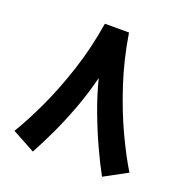

<svg xmlns="http://www.w3.org/2000/svg" viewBox="-122 -753 852 888"><g transform="rotate(20 304.5 -308.5)"><path d="M245.1 -643.1H363.8Q383.8 -517.6 421.6 -402.1Q459.5 -286.6 503.9 -192.4Q548.3 -98.1 587.4 -34.7L474.6 26.4Q446.8 -23.9 414.6 -93.8Q382.3 -163.6 352.8 -242.4Q323.2 -321.3 304.2 -397.5Q283.7 -314.5 254.4 -236.3Q225.1 -158.2 193.6 -91.3Q162.1 -24.4 134.3 26.4L21.5 -34.7Q60.5 -98.1 105 -192.6Q149.4 -287.1 187.3 -402.3Q225.1 -517.6 245.1 -643.1Z"/></g></svg>

Font: Vazirmatn RD UI FD
Style: Bold
Weight: 700
Designer: Saber Rastikerdar
Foundry: Saber Rastikerdar
Version: Version 33.003